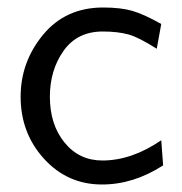

<svg xmlns="http://www.w3.org/2000/svg" viewBox="-20 -481 484 512"><path d="M35 -223Q35 -316 95 -388.5Q155 -461 255 -461Q302 -461 333 -452Q364 -443 410 -417L398 -351Q349 -382 323 -389Q294 -397 254 -397Q186 -397 149.5 -345.5Q113 -294 113 -223Q113 -149 152 -101Q191 -53 253 -53Q331 -53 410 -107L415 -40Q336 11 252 11Q160 11 97.5 -57.5Q35 -126 35 -223Z"/></svg>

Font: CMU Sans Serif
Style: Medium
Weight: 500
Version: Version 0.7.0